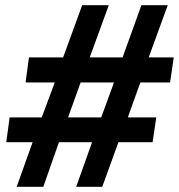

<svg xmlns="http://www.w3.org/2000/svg" viewBox="-20 -716 686 736"><path d="M44 0 105 -171H4L17 -266H140L190 -400H78L91 -496H222L295 -696H397L324 -496H450L522 -696H623L550 -496H646L632 -400H518L470 -266H579L565 -171H434L372 0H272L333 -171H206L146 0ZM241 -266H368L417 -400H289Z"/></svg>

Font: Chivo Medium
Style: Bold Italic
Weight: 700
Italic angle: -8.05°
Version: Version 2.002